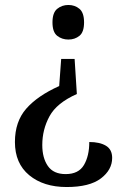

<svg xmlns="http://www.w3.org/2000/svg" viewBox="-20 -560 504 772"><path d="M289 -182Q208 -146 179 -92.5Q150 -39 150 23Q150 75 172.5 107.5Q195 140 244 140Q296 140 317.5 103.5Q339 67 339 11Q381 11 406 26Q431 41 431 75Q431 123 385.5 157.5Q340 192 248 192Q155 192 97.5 144.5Q40 97 40 11Q40 -71 85.5 -123Q131 -175 218 -214L226 -323H280ZM255 -540Q281 -540 299.5 -524.5Q318 -509 318 -470Q318 -431 299.5 -416Q281 -401 255 -401Q229 -401 210 -416Q191 -431 191 -470Q191 -509 210 -524.5Q229 -540 255 -540Z"/></svg>

Font: Noto Serif Georgian SemiCondensed Medium
Style: Regular
Weight: 500
Width: 4
Designer: Monotype Design Team, Akaki Razmadze
Foundry: Google LLC
Version: Version 2.003; ttfautohint (v1.8.4.7-5d5b)